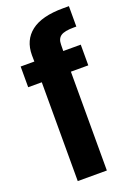

<svg xmlns="http://www.w3.org/2000/svg" viewBox="-150 -844 629 902"><g transform="rotate(-20 164.5 -393.0)"><path d="M75.5 0V-494H7.5V-597.5H76L75.5 -629.5Q75.5 -704.5 128.5 -745.5Q181.5 -786.5 288.5 -786.5H317.5V-684.5H305Q258.5 -684.5 239.8 -671.8Q221 -659 221 -629L220.5 -597.5H308V-494H221V0Z"/></g></svg>

Font: Anybody Condensed Regular
Style: Bold
Weight: 700
Width: 3
Designer: Tyler Finck
Foundry: Etcetera Type Company
Version: Version 1.010; ttfautohint (v1.8.3) -l 8 -r 50 -G 200 -x 14 